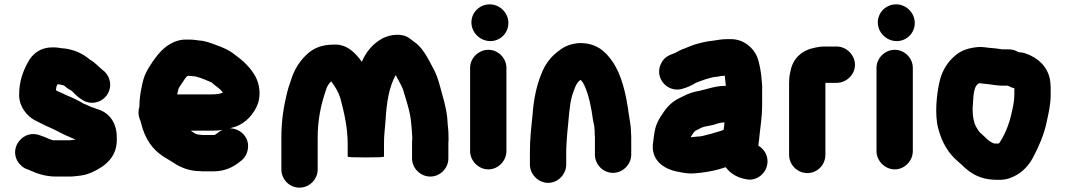

<svg xmlns="http://www.w3.org/2000/svg" viewBox="-20 -762 4902 883"><path d="M233 -544H221C164 -544 127 -513 107 -473C85 -432 68 -388 68 -324C68 -272 104 -228 140 -209L190 -184L217 -172C246 -159 271 -143 300 -132L327 -120L311 -118C306 -117 302 -117 298 -117H226C221 -117 214 -120 209 -122C208 -122 207 -122 206 -123C192 -130 175 -136 160 -141C109 -158 66 -124 54 -88C37 -38 71 6 107 17C146 34 183 50 239 50H301C310 50 319 49 329 48C359 45 374 43 402 31C465 2 522 -41 517 -131C517 -199 481 -245 428 -260C424 -261 420 -263 415 -265L400 -270L384 -277C379 -280 373 -282 367 -284C342 -299 315 -312 286 -324L260 -336C252 -339 244 -343 237 -347C238 -352 238 -356 239 -359C239 -361 239 -363 240 -364V-365L245 -375C253 -374 258 -373 266 -371C270 -371 274 -368 277 -367C286 -358 297 -351 310 -344C323 -331 339 -314 355 -305C395 -276 447 -290 471 -324C500 -364 486 -416 452 -440C431 -457 418 -474 393 -488C390 -490 388 -492 387 -493C359 -516 322 -533 278 -539C265 -539 245 -544 233 -544Z M881 -410C882 -410 883 -410 884 -409C908 -403 931 -392 953 -383C970 -366 992 -356 1005 -336C995 -333 986 -329 975 -329C968 -328 961 -328 953 -328H795L797 -338C800 -350 800 -354 806 -363L822 -387C827 -395 835 -408 843 -413H849C859 -413 871 -411 881 -410ZM1003 -164 991 -158C984 -152 978 -149 970 -143C969 -143 969 -143 969 -142C966 -141 963 -141 961 -141H920C917 -141 911 -141 904 -142C882 -142 871 -152 857 -161H953C971 -161 987 -162 1003 -164ZM1037 -172 1058 -178C1109 -193 1150 -239 1167 -288C1180 -330 1173 -375 1155 -410C1131 -453 1097 -484 1058 -512C1032 -533 1004 -544 971 -556C946 -565 925 -574 894 -576L880 -578C871 -579 861 -580 852 -580H832C815 -580 798 -576 781 -569C738 -551 709 -517 683 -480L665 -452C650 -428 640 -405 634 -374C627 -341 621 -311 621 -271C618 -262 617 -254 617 -245C617 -232 620 -219 626 -206C630 -193 633 -182 636 -170C659 -102 695 -61 753 -29L771 -18C776 -15 780 -12 785 -9C814 9 852 25 899 25C908 26 915 26 920 26H962C1016 26 1055 5 1084 -19C1103 -32 1114 -49 1119 -72C1131 -128 1087 -171 1037 -172Z M1441 17V-131C1441 -214 1457 -283 1478 -345C1483 -364 1491 -376 1503 -388C1523 -361 1536 -340 1546 -308C1562 -246 1579 -177 1579 -100V-42C1579 -39 1607 -38 1662 -38C1718 -38 1746 -39 1746 -42V-102C1746 -143 1749 -152 1753 -207C1758 -291 1769 -362 1800 -417C1811 -394 1823 -376 1833 -352C1839 -335 1851 -290 1856 -275L1862 -251C1868 -228 1871 -201 1873 -175L1875 -145C1876 -137 1876 -130 1876 -124C1875 -115 1875 -106 1875 -97V-33C1875 12 1914 50 1959 50C2004 50 2042 12 2042 -33V-97C2042 -104 2042 -111 2043 -120C2043 -142 2042 -168 2039 -189L2037 -219C2031 -274 2018 -311 2005 -360C1995 -398 1985 -427 1968 -456C1950 -491 1930 -528 1905 -553C1894 -564 1877 -575 1863 -586C1830 -611 1774 -604 1738 -585C1695 -561 1665 -526 1644 -478C1616 -516 1578 -559 1518 -557C1456 -557 1418 -539 1386 -507C1355 -476 1333 -441 1318 -393L1313 -378C1309 -368 1305 -354 1300 -335C1285 -274 1274 -208 1274 -131V17C1274 63 1311 101 1357 101C1403 101 1441 63 1441 17Z M2142 -450V-67C2142 -22 2181 17 2226 17C2271 17 2309 -22 2309 -67V-450C2309 -495 2271 -533 2226 -533C2181 -533 2142 -495 2142 -450ZM2148 -659C2148 -612 2188 -573 2235 -573C2281 -573 2318 -610 2318 -656C2318 -703 2279 -742 2232 -742C2186 -742 2148 -705 2148 -659Z M2501 79C2546 79 2584 40 2584 -5V-63C2584 -89 2587 -127 2589 -152C2595 -204 2598 -278 2611 -322C2621 -350 2628 -380 2650 -395C2658 -387 2664 -378 2669 -366C2688 -324 2700 -265 2707 -211C2710 -195 2714 -183 2714 -169C2715 -163 2715 -155 2715 -146C2716 -137 2716 -130 2716 -123V-51C2716 -5 2754 33 2799 33C2844 33 2883 -5 2883 -51V-123C2883 -132 2883 -141 2882 -152C2882 -186 2876 -205 2872 -235C2860 -328 2839 -419 2796 -480C2764 -526 2723 -564 2647 -564C2607 -562 2575 -549 2551 -529C2513 -502 2486 -466 2468 -418C2447 -364 2434 -305 2429 -232C2423 -175 2417 -122 2417 -63V-5C2417 40 2456 79 2501 79Z M3313 -414C3314 -407 3315 -401 3315 -396L3318 -369V-367H3312C3272 -367 3235 -353 3200 -345C3168 -340 3144 -331 3119 -318L3101 -309C3074 -296 3050 -273 3033 -248C3021 -230 3010 -215 3002 -195C2991 -172 2988 -141 2984 -110C2970 -28 3030 16 3099 28C3122 33 3150 38 3177 35C3214 32 3250 26 3281 18L3314 8C3315 8 3317 8 3318 7C3335 32 3365 51 3396 59L3406 61C3456 75 3498 39 3507 1C3518 -42 3495 -76 3468 -92V-97C3469 -104 3470 -111 3471 -119L3473 -140C3477 -181 3485 -226 3485 -272V-345C3486 -357 3485 -369 3484 -382C3481 -427 3474 -470 3461 -503C3443 -544 3399 -582 3342 -582H3323C3302 -582 3278 -578 3260 -575C3230 -572 3196 -564 3171 -556C3156 -551 3142 -544 3128 -539C3112 -534 3099 -526 3084 -518C3057 -509 3037 -500 3023 -475C2984 -408 3048 -334 3116 -353C3138 -359 3162 -369 3180 -381C3195 -386 3207 -392 3220 -396C3236 -400 3258 -409 3278 -409C3292 -412 3298 -413 3313 -414ZM3312 -199C3311 -189 3309 -176 3308 -165C3290 -157 3272 -154 3252 -147L3235 -143C3222 -139 3205 -134 3188 -134C3179 -133 3169 -132 3158 -131H3156C3162 -140 3168 -151 3176 -159C3176 -160 3176 -160 3177 -160L3197 -170C3212 -180 3238 -183 3258 -187C3276 -192 3290 -199 3312 -199Z M3776 -50V-381H3828C3873 -381 3912 -419 3912 -464C3912 -509 3873 -548 3828 -548H3766C3755 -548 3743 -546 3729 -543C3670 -532 3628 -496 3616 -438L3611 -413C3610 -403 3609 -391 3609 -376V-50C3609 -4 3647 34 3693 34C3739 34 3776 -4 3776 -50Z M4011 -450V-67C4011 -22 4050 17 4095 17C4140 17 4178 -22 4178 -67V-450C4178 -495 4140 -533 4095 -533C4050 -533 4011 -495 4011 -450ZM4017 -659C4017 -612 4057 -573 4104 -573C4150 -573 4187 -610 4187 -656C4187 -703 4148 -742 4101 -742C4055 -742 4017 -705 4017 -659Z M4645 -356V-330C4645 -293 4638 -268 4631 -237C4620 -187 4600 -140 4575 -103H4574C4573 -102 4573 -102 4572 -102H4552C4526 -111 4510 -133 4491 -149C4483 -155 4478 -164 4472 -174C4458 -195 4453 -228 4453 -263C4457 -301 4453 -360 4479 -377C4479 -378 4479 -378 4480 -378C4483 -379 4485 -379 4488 -379H4489C4496 -378 4504 -377 4514 -376C4538 -374 4565 -368 4589 -368H4615C4625 -363 4633 -359 4645 -356ZM4482 -546C4433 -542 4399 -530 4370 -504C4339 -477 4315 -441 4303 -395C4288 -337 4277 -236 4295 -171C4311 -108 4342 -56 4385 -20L4401 -6C4442 35 4486 65 4567 65C4588 66 4607 63 4622 58C4671 41 4706 8 4730 -36C4755 -84 4782 -142 4794 -203C4802 -241 4812 -280 4812 -326V-350C4812 -359 4812 -368 4811 -376C4808 -441 4766 -485 4719 -507C4704 -514 4685 -522 4664 -522C4650 -531 4635 -535 4619 -535H4589C4588 -535 4586 -535 4583 -536C4566 -539 4546 -541 4529 -542C4513 -544 4504 -546 4482 -546Z"/></svg>

Font: Blanket
Style: Blk
Weight: 900
Foundry: Cannot Into Space Fonts
Version: Version 0.9